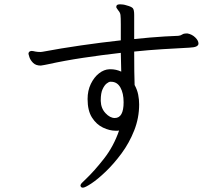

<svg xmlns="http://www.w3.org/2000/svg" viewBox="-20 -795 1040 890"><path d="M849 -640Q870 -636 885 -621.5Q900 -607 900 -593Q900 -585 890.5 -580Q881 -575 857 -574Q798 -571 733.5 -567Q669 -563 602 -556Q602 -507 602.5 -464Q603 -421 604 -401Q616 -379 620.5 -356.5Q625 -334 625 -311Q625 -248 602 -190Q579 -132 543.5 -84Q508 -36 470.5 0Q433 36 403.5 55.5Q374 75 364 75Q358 75 355 71Q353 67 353 66Q353 59 361.5 51Q370 43 377 36Q417 -2 462 -59.5Q507 -117 532 -190Q528 -189 524.5 -189Q521 -189 516 -189Q488 -189 457.5 -203.5Q427 -218 406.5 -250Q386 -282 386 -336Q386 -375 401 -406Q416 -437 439 -455Q462 -473 487 -474H493Q518 -474 542 -463L540 -550Q452 -540 365.5 -527Q279 -514 202 -497Q195 -496 187 -494Q179 -492 169 -491Q146 -491 133.5 -503.5Q121 -516 116.5 -529.5Q112 -543 112 -545Q112 -555 121 -558Q123 -559 127 -559Q131 -559 135 -558Q139 -557 144 -556Q149 -555 155.5 -554.5Q162 -554 168 -554Q174 -554 177 -555Q262 -571 355.5 -584.5Q449 -598 540 -608V-681Q540 -714 538.5 -725.5Q537 -737 528 -747Q524 -754 521.5 -756.5Q519 -759 519 -763Q519 -765 519.5 -766Q520 -767 520 -768Q522 -775 537 -775Q543 -775 550.5 -774Q558 -773 567 -770Q590 -764 596 -756.5Q602 -749 602 -726V-614Q640 -618 675.5 -621Q711 -624 744 -626L807 -629Q817 -630 824.5 -635Q832 -640 843 -640ZM447 -327Q448 -293 469 -270.5Q490 -248 512 -248Q553 -248 553 -321Q553 -363 538 -389.5Q523 -416 495 -416H491Q485 -416 474.5 -408Q464 -400 455.5 -381.5Q447 -363 447 -330Z"/></svg>

Font: Klee One SemiBold
Style: Regular
Weight: 600
Designer: Fontworks Inc.
Foundry: Fontworks Inc.
Version: Version 1.00;January 12, 2022;FontCreator 13.0.0.2683 64-bit